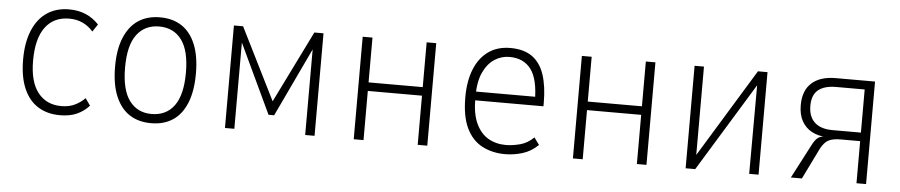

<svg xmlns="http://www.w3.org/2000/svg" viewBox="-36 -705 4301 918"><g transform="rotate(5 2114.5 -246.0)"><path d="M266 8Q204 8 159.5 -20Q115 -48 91 -104Q67 -160 67 -243Q67 -325 91.5 -383Q116 -441 160.5 -470.5Q205 -500 266 -500Q311 -500 346.5 -484.5Q382 -469 409 -440L385 -404Q365 -428 336 -442Q307 -456 270 -456Q196 -456 155.5 -401.5Q115 -347 115 -241Q115 -139 156 -87.5Q197 -36 268 -36Q306 -36 334 -50Q362 -64 381 -84L405 -50Q380 -22 346 -7Q312 8 266 8Z M703 8Q642 8 599 -20Q556 -48 532 -105Q508 -162 508 -247Q508 -331 532 -387.5Q556 -444 599 -472Q642 -500 702 -500Q763 -500 806 -472Q849 -444 872.5 -387.5Q896 -331 896 -247Q896 -162 872.5 -105Q849 -48 806 -20Q763 8 703 8ZM701 -36Q771 -36 809.5 -88Q848 -140 848 -247Q848 -353 809.5 -404.5Q771 -456 702 -456Q633 -456 594.5 -404.5Q556 -353 556 -247Q556 -140 594.5 -88Q633 -36 701 -36Z M1057 0V-492H1101L1273 -147L1443 -492H1487V0H1442V-415H1444L1286 -81H1259L1101 -416H1102V0Z M1675 0V-492H1722V-277H1982V-492H2028V0H1982V-236H1722V0Z M2402 8Q2340 8 2291.5 -17.5Q2243 -43 2216 -99Q2189 -155 2189 -247Q2189 -324 2211.5 -380.5Q2234 -437 2277.5 -468.5Q2321 -500 2384 -500Q2449 -500 2489 -471Q2529 -442 2547 -386.5Q2565 -331 2565 -254V-236H2221V-278H2542L2522 -256Q2522 -362 2486.5 -409.5Q2451 -457 2383 -457Q2344 -457 2311 -435.5Q2278 -414 2257.5 -369.5Q2237 -325 2237 -253V-246Q2237 -171 2258.5 -125Q2280 -79 2317 -57.5Q2354 -36 2402 -36Q2433 -36 2469.5 -45.5Q2506 -55 2535 -84L2560 -50Q2526 -17 2484.5 -4.5Q2443 8 2402 8Z M2727 0V-492H2774V-277H3034V-492H3080V0H3034V-236H2774V0Z M3268 0V-492H3313V-63H3310L3572 -492H3618V0H3573L3574 -430H3577L3314 0Z M3773 0 3857 -161Q3870 -187 3883.5 -198Q3897 -209 3919 -209H3924L3921 -208Q3886 -209 3855.5 -225Q3825 -241 3807.5 -272Q3790 -303 3790 -349Q3790 -419 3830.5 -455.5Q3871 -492 3946 -492H4134V0H4088V-202H3994Q3957 -202 3936 -191Q3915 -180 3898 -147L3826 0ZM3951 -243H4088V-450H3951Q3895 -450 3865.5 -426Q3836 -402 3836 -350Q3836 -298 3865.5 -270.5Q3895 -243 3951 -243Z"/></g></svg>

Font: Nunito Sans 7pt Condensed ExtraLight
Style: Regular
Weight: 250
Width: 3
Designer: Vernon Adams
Foundry: Vernon Adams
Version: Version 3.101;gftools[0.9.27]